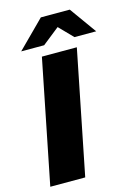

<svg xmlns="http://www.w3.org/2000/svg" viewBox="-134 -980 747 1051"><g transform="rotate(-15 239.5 -454.5)"><path d="M156 -700H354L214 0H16ZM356 -757 281 -834 184 -757H54L206 -909H370L479 -757Z"/></g></svg>

Font: Idrija
Style: Italic
Weight: 800
Italic angle: -11.3°
Designer: Julieta Ulanovsky
Foundry: Julieta Ulanovsky
Version: Version 7.200